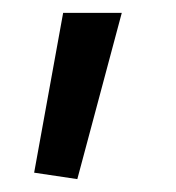

<svg xmlns="http://www.w3.org/2000/svg" viewBox="-20 -123 273 298"><path d="M33 145 78 -103H169L100 155Z"/></svg>

Font: Encode Sans Normal
Style: Regular
Weight: 400
Designer: Pablo Impallari, Andres Torresi
Foundry: Pablo Impallari, Andres Torresi
Version: Version 1.000; ttfautohint (v1.00) -l 8 -r 50 -G 200 -x 14 -